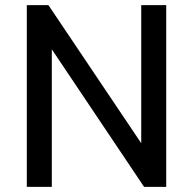

<svg xmlns="http://www.w3.org/2000/svg" viewBox="-20 -725 749 745"><path d="M84 0V-705H168L547 -141H528V-705H625V0H539L162 -562H181V0Z"/></svg>

Font: Nunito Sans 10pt SemiCondensed SemiBold
Style: Regular
Weight: 600
Width: 4
Designer: Vernon Adams
Foundry: Vernon Adams
Version: Version 3.101;gftools[0.9.27]